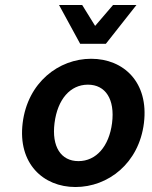

<svg xmlns="http://www.w3.org/2000/svg" viewBox="-20 -739 609 771"><path d="M283 12C414 12 538 -83 558 -245C578 -408 477 -503 346 -503C216 -503 91 -408 71 -245C51 -83 153 12 283 12ZM333 -399C404 -399 442 -340 430 -245C418 -151 366 -92 295 -92C224 -92 187 -151 199 -245C211 -340 262 -399 333 -399ZM405 -563 528 -719H434L362 -635L310 -719H217L302 -563Z"/></svg>

Font: Falling Sky
Style: MedObl
Weight: 500
Designer: Paul D. Hunt
Foundry: Adobe Systems Incorporated
Version: Version 1.02